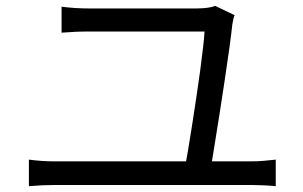

<svg xmlns="http://www.w3.org/2000/svg" viewBox="-20 -695 1040 658"><path d="M784 -643Q781 -636 779 -626Q777 -616 776 -610Q773 -580 766 -529.5Q759 -479 750 -419.5Q741 -360 732 -302Q723 -244 715 -196Q707 -148 703 -121H614Q618 -143 624.5 -180.5Q631 -218 638 -264Q645 -310 652.5 -359Q660 -408 666 -453Q672 -498 676 -533Q680 -568 681 -587Q654 -587 611 -587Q568 -587 518 -587Q468 -587 420.5 -587Q373 -587 337 -587Q301 -587 287 -587Q260 -587 237.5 -586Q215 -585 191 -583V-672Q214 -669 238 -667.5Q262 -666 286 -666Q298 -666 324.5 -666Q351 -666 387 -666Q423 -666 462 -666Q501 -666 538.5 -666Q576 -666 606.5 -666Q637 -666 655 -666Q665 -666 677.5 -667Q690 -668 700.5 -670Q711 -672 717 -675ZM79 -148Q101 -145 123.5 -143.5Q146 -142 167 -142H842Q865 -142 885.5 -144Q906 -146 925 -148V-57Q905 -59 881 -60Q857 -61 842 -61H167Q146 -61 124 -60Q102 -59 79 -57Z"/></svg>

Font: Noto Sans KR
Style: Regular
Weight: 400
Designer: Ryoko NISHIZUKA  (kana, bopomofo & ideographs); Paul D. Hunt (Latin, Greek & Cyrillic); Sandoll Communications , Soo-you
Foundry: Adobe
Version: Version 2.004-H2;hotconv 1.0.118;makeotfexe 2.5.65603